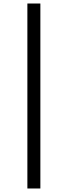

<svg xmlns="http://www.w3.org/2000/svg" viewBox="-20 -816 384 1094"><path d="M210 258V-796H136V258Z"/></svg>

Font: Perun Light
Style: Regular
Weight: 300
Foundry: Copyright (c) Stefan Peev, Context Ltd, 2016
Version: Version 1.089